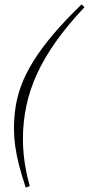

<svg xmlns="http://www.w3.org/2000/svg" viewBox="-20 -732 410 888"><path d="M370.5 -698.5Q294 -617.5 239.8 -541.2Q185.5 -465 151.5 -391Q117.5 -317 101.8 -242Q86 -167 86 -88.5Q86 -53.5 89.5 -17.8Q93 18 100 54.2Q107 90.5 117.5 129L99 135.5Q80.5 80 68.2 32.5Q56 -15 50.2 -57Q44.5 -99 44.5 -137Q44.5 -186 51.8 -235.2Q59 -284.5 78.2 -336.8Q97.5 -389 132.8 -446.5Q168 -504 223.2 -569.8Q278.5 -635.5 357.5 -712Z"/></svg>

Font: Newsreader 24pt Light
Style: Italic
Weight: 300
Italic angle: -17°
Designer: Hugues Gentile
Foundry: Production Type
Version: Version 1.003